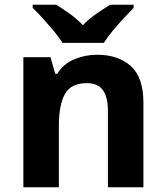

<svg xmlns="http://www.w3.org/2000/svg" viewBox="-20 -786 697 806"><path d="M388.2 -556.2Q475.1 -556.2 529.3 -508.8Q582 -460.4 582 -356V0H433.1V-318.8Q433.1 -378.4 412.1 -407.2Q391.1 -437 345.2 -437Q277.8 -437 252 -390.6Q227.1 -344.7 227.1 -256.8V0H78.1V-545.9H191.9L211.9 -476.1H220.2Q246.1 -518.1 292 -537.1Q337.4 -556.2 388.2 -556.2ZM242.2 -606Q229 -627.4 205.6 -656.2Q168 -699.7 159.7 -709Q136.2 -734.4 117.2 -752.9V-766.1H216.3Q235.4 -754.4 272.5 -728.5Q304.2 -705.6 328.1 -680.2Q353.5 -707 384.8 -728.5Q422.4 -753.9 442.4 -766.1H541V-752.9Q531.2 -743.2 499 -709Q487.8 -697.3 452.6 -656.2Q429.2 -627.4 416 -606Z"/></svg>

Font: Droid Sans Thai
Style: Bold
Weight: 700
Designer: Steve Matteson
Foundry: Ascender Corporation
Version: Version 1.00